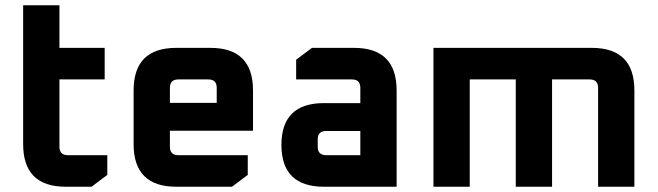

<svg xmlns="http://www.w3.org/2000/svg" viewBox="-20 -710 2500 730"><path d="M68 -162V-690H206V-528H378V-408H206V-152Q206 -120 238 -120H388V-45L328 0H230Q68 0 68 -162Z M488 -162V-366Q488 -528 650 -528H780Q942 -528 942 -366V-213H626V-152Q626 -120 658 -120H922V-45L862 0H650Q488 0 488 -162ZM626 -319H804V-376Q804 -408 772 -408H658Q626 -408 626 -376Z M1212 0Q1050 0 1050 -159Q1050 -318 1212 -318H1350V-376Q1350 -408 1318 -408H1106V-483L1166 -528H1326Q1488 -528 1488 -366V0ZM1188 -152Q1188 -120 1220 -120H1350V-212H1220Q1188 -212 1188 -180Z M1628 0V-528H2230Q2392 -528 2392 -366V0H2254V-376Q2254 -408 2222 -408H2079V0H1941V-408H1766V0Z"/></svg>

Font: Oxanium ExtraLight
Style: Bold
Weight: 700
Version: Version 2.000